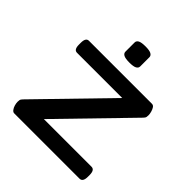

<svg xmlns="http://www.w3.org/2000/svg" viewBox="-192 -834 964 964"><g transform="rotate(45 290.0 -352.0)"><path d="M61 0Q53 0 46 -9Q39 -18 35.5 -30.5Q32 -43 32 -53Q32 -58 33 -65Q34 -72 43 -81L430 -479L464 -438H69Q47 -438 47 -474V-487Q47 -523 69 -523H516Q526 -523 532 -514Q538 -505 541.5 -492.5Q545 -480 545 -470Q545 -465 544 -458Q543 -451 534 -442L147 -44L114 -85H525Q548 -85 548 -49V-36Q548 0 525 0ZM290 -589Q261 -589 249 -595.5Q237 -602 237 -614V-679Q237 -691 249 -697.5Q261 -704 290 -704Q318 -704 330 -697.5Q342 -691 342 -679V-614Q342 -602 330 -595.5Q318 -589 290 -589Z"/></g></svg>

Font: Asap Expanded Medium
Style: Regular
Weight: 500
Width: 7
Designer: Pablo Cosgaya
Foundry: Omnibus-Type
Version: Version 3.001